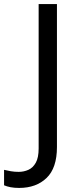

<svg xmlns="http://www.w3.org/2000/svg" viewBox="-98 -734 391 944"><path d="M-4 190Q-28 190 -46 186.5Q-64 183 -78 177V101Q-62 105 -44 108Q-26 111 -6 111Q19 111 41.5 101Q64 91 78 66Q92 41 92 -4V-714H182V-11Q182 92 131 141Q80 190 -4 190Z"/></svg>

Font: Noto Sans Lepcha
Style: Regular
Weight: 400
Designer: Monotype Design Team
Foundry: Monotype Imaging Inc.
Version: Version 2.006; ttfautohint (v1.8.4.7-5d5b)